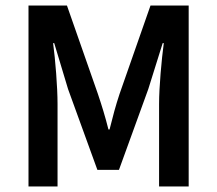

<svg xmlns="http://www.w3.org/2000/svg" viewBox="-20 -674 785 694"><path d="M83 -654V0H188V-298C188 -360 180 -458 172 -518H176L226 -352L332 -60H410L516 -352L568 -518H572C564 -458 555 -360 555 -298V0H662V-654H524L412 -334C398 -292 388 -254 376 -206H372C360 -254 348 -292 334 -334L222 -654Z"/></svg>

Font: DAIFUKU Sans Semibold
Style: Regular
Weight: 600
Designer: Original font ‘Source Sans 3’ : Paul D. Hunt
Foundry: Daifuku
Version: Version 1.000